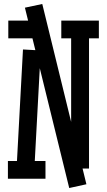

<svg xmlns="http://www.w3.org/2000/svg" viewBox="-20 -904 540 971"><path d="M430.2 -762.2V-51.8H339.8V-762.2ZM186 -648.9 152.8 -32.2 63 -37.1 96.2 -653.8ZM330.1 46.9 106 -865.2 193.8 -883.8 417 27.8ZM480 -710H290V-799.8H480ZM210 0H20V-89.8H210ZM192.9 -710H22V-799.8H192.9Z"/></svg>

Font: Opir
Style: Regular
Weight: 400
Designer: Maksym Kobuzan
Version: Version 1.000;FEAKit 1.0